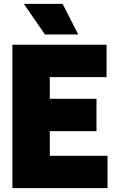

<svg xmlns="http://www.w3.org/2000/svg" viewBox="-20 -971 604 991"><path d="M44 0V-740H530V-573H237V-461H478V-294H237V-167H535V0ZM212 -793 103 -951H303L384 -793Z"/></svg>

Font: Encode Sans Cnd Black
Style: Regular
Weight: 900
Width: 3
Designer: Multiple Designers
Foundry: Impallari Type
Version: Version 3.002; ttfautohint (v1.8.3) -l 8 -r 50 -G 200 -x 14 